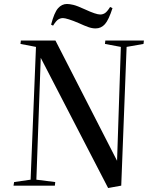

<svg xmlns="http://www.w3.org/2000/svg" viewBox="-20 -934 752 966"><path d="M569 -125 588 -698 508 -713 510 -730H704L702 -713L617 -698L590 0L524 12L185 -643L163 -30L258 -18L256 0H48L51 -18L134 -30L161 -698L83 -713L85 -730H259ZM461 -791Q443 -791 423.5 -798Q404 -805 378 -817Q348 -830 327 -836.5Q306 -843 297 -843Q284 -843 273 -836Q262 -829 247 -805L237 -810Q253 -871 272 -892.5Q291 -914 317 -914Q330 -914 349 -909.5Q368 -905 407 -887Q463 -861 484 -861Q497 -861 508 -868Q519 -875 534 -899L546 -893Q527 -834 508 -812.5Q489 -791 461 -791Z"/></svg>

Font: Literata 72pt Medium
Style: Italic
Weight: 500
Italic angle: -2°
Designer: Latin by Veronika Burian and Jose Scaglione. Greek by Irene Vlachou. Cyrillic by Vera Evstafieva
Foundry: TypeTogether
Version: Version 3.002